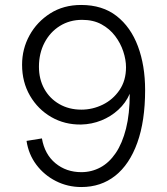

<svg xmlns="http://www.w3.org/2000/svg" viewBox="-20 -747 672 774"><path d="M307 -727Q393 -727 450 -682.5Q507 -638 536 -560.5Q565 -483 565 -384Q565 -259 533.5 -171.5Q502 -84 444.5 -38.5Q387 7 308 7Q253 7 205.5 -17Q158 -41 126.5 -83Q95 -125 87 -179L149 -189Q160 -125 203.5 -89Q247 -53 308 -53Q349 -53 384.5 -72Q420 -91 446.5 -130Q473 -169 488 -228.5Q503 -288 503 -369Q487 -332 457 -304.5Q427 -277 388.5 -261.5Q350 -246 307 -245Q241 -244 187 -275Q133 -306 101 -361Q69 -416 69 -486Q69 -550 99 -604.5Q129 -659 182.5 -693Q236 -727 307 -727ZM311 -667Q261 -667 221.5 -642.5Q182 -618 159.5 -575Q137 -532 137 -478Q137 -428 158.5 -389Q180 -350 219 -327.5Q258 -305 308 -305Q353 -305 394 -325Q435 -345 461.5 -383.5Q488 -422 488 -476Q488 -506 477 -539.5Q466 -573 444 -602Q422 -631 389 -649Q356 -667 311 -667Z"/></svg>

Font: Parkinsans Light
Style: Regular
Weight: 300
Designer: Red Stone, Indian Type Foundry
Foundry: Indian Type Foundry
Version: Version 1.000